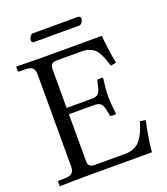

<svg xmlns="http://www.w3.org/2000/svg" viewBox="-142 -877 853 978"><g transform="rotate(-20 285.0 -387.5)"><path d="M385.3 -732.9H140.6Q128.4 -732.9 128.4 -747.6Q128.4 -756.8 135.3 -766.8Q142.1 -776.9 150.4 -776.9H395Q401.9 -776.9 405.3 -772.5Q408.7 -768.1 408.7 -762.2Q408.7 -752.9 401.4 -742.9Q394 -732.9 385.3 -732.9ZM353 -605.5H218.3Q199.7 -605.5 190.9 -597.9Q182.1 -590.3 182.1 -572.8V-360.8H318.8Q343.3 -360.8 353.5 -371.3Q363.8 -381.8 369.1 -405.3L376 -435.1Q377 -443.4 383.3 -443.4H405.3Q408.7 -443.4 408.7 -439Q400.9 -381.8 400.9 -343.8Q400.9 -302.7 408.7 -248L406.2 -244.6H383.3Q376 -244.6 375 -252L369.1 -282.7Q364.7 -305.7 353.8 -316.2Q342.8 -326.7 318.8 -326.7H182.1V-71.8Q182.1 -53.2 191.2 -46.1Q200.2 -39.1 218.3 -39.1H383.8Q411.1 -39.1 432.4 -48.8Q453.6 -58.6 468 -77.9Q482.4 -97.2 491.7 -118.7Q501 -140.1 509.3 -169.9L539.6 -165Q518.6 -68.4 513.2 0H141.6L13.7 2L12.2 0V-20Q12.2 -26.9 20 -26.9H49.8Q78.6 -26.9 90.1 -38.1Q101.6 -49.3 101.6 -71.8V-572.8Q101.6 -596.7 89.8 -607.2Q78.1 -617.7 49.8 -617.7H20Q12.2 -617.7 12.2 -624.5V-644.5L14.2 -646.5L142.1 -644.5H476.1Q482.4 -568.4 497.1 -491.2L467.8 -486.3Q459.5 -512.2 454.3 -525.9Q449.2 -539.6 439.7 -557.4Q430.2 -575.2 419.4 -584Q408.7 -592.8 391.8 -599.1Q375 -605.5 353 -605.5Z"/></g></svg>

Font: Libertinage
Style: l
Weight: 400
Designer: OSP
Foundry: OSP
Version: Version 1.0; 2008; OFL relea